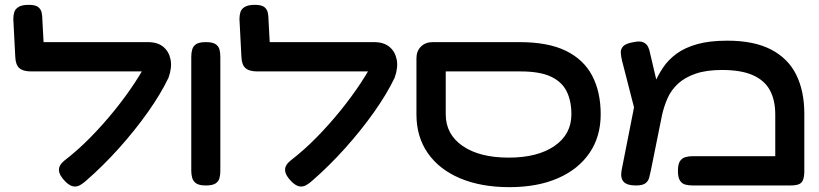

<svg xmlns="http://www.w3.org/2000/svg" viewBox="-20 -757 3383 793"><path d="M251 -6Q225 -32 223.5 -53Q222 -74 245 -93Q301 -136 353.5 -189.5Q406 -243 452.5 -300.5Q499 -358 536.5 -415Q574 -472 599 -523L676 -436Q644 -369 590.5 -293.5Q537 -218 471.5 -145Q406 -72 336 -11Q324 0 311 7.5Q298 15 283.5 13Q269 11 251 -6ZM676 -436 595 -462H109Q75 -462 59.5 -476Q44 -490 43 -524L35 -678Q35 -694 39 -707Q43 -720 57 -728.5Q71 -737 99 -737Q126 -737 137.5 -728Q149 -719 152 -705Q155 -691 155 -675L160 -583H591Q631 -583 654.5 -563.5Q678 -544 684.5 -511Q691 -478 676 -436Z M830 9Q803 9 790.5 0.5Q778 -8 774 -22Q770 -36 770 -51V-524Q770 -539 774 -553Q778 -567 790.5 -575Q803 -583 831 -583Q858 -583 870.5 -574.5Q883 -566 886.5 -552.5Q890 -539 890 -523V-50Q890 -35 886.5 -21.5Q883 -8 870.5 0.5Q858 9 830 9Z M1185 -6Q1159 -32 1157.5 -53Q1156 -74 1179 -93Q1235 -136 1287.5 -189.5Q1340 -243 1386.5 -300.5Q1433 -358 1470.5 -415Q1508 -472 1533 -523L1610 -436Q1578 -369 1524.5 -293.5Q1471 -218 1405.5 -145Q1340 -72 1270 -11Q1258 0 1245 7.5Q1232 15 1217.5 13Q1203 11 1185 -6ZM1610 -436 1529 -462H1043Q1009 -462 993.5 -476Q978 -490 977 -524L969 -678Q969 -694 973 -707Q977 -720 991 -728.5Q1005 -737 1033 -737Q1060 -737 1071.5 -728Q1083 -719 1086 -705Q1089 -691 1089 -675L1094 -583H1525Q1565 -583 1588.5 -563.5Q1612 -544 1618.5 -511Q1625 -478 1610 -436Z M2084 16Q1967 16 1880.5 -20.5Q1794 -57 1747 -124.5Q1700 -192 1700 -284V-516Q1700 -546 1718.5 -564.5Q1737 -583 1767 -583H2126Q2244 -583 2317.5 -547Q2391 -511 2426 -444Q2461 -377 2461 -285Q2461 -193 2415 -125.5Q2369 -58 2284.5 -21Q2200 16 2084 16ZM2081 -106Q2200 -106 2270 -154Q2340 -202 2340 -285Q2340 -340 2320.5 -379.5Q2301 -419 2255.5 -440.5Q2210 -462 2130 -462H1821V-285Q1821 -202 1891 -154Q1961 -106 2081 -106Z M3302 -287V-51Q3302 -27 3296.5 -13.5Q3291 0 3278 4.5Q3265 9 3243 9H2841Q2825 9 2811 5.5Q2797 2 2788.5 -11Q2780 -24 2780 -51Q2780 -79 2788.5 -91.5Q2797 -104 2811 -108Q2825 -112 2842 -112H3182V-284Q3182 -343 3160 -384Q3138 -425 3089.5 -446.5Q3041 -468 2962 -468Q2897 -468 2852.5 -452.5Q2808 -437 2780 -411Q2752 -385 2737 -351Q2722 -317 2714 -280L2668 -52Q2665 -37 2661 -22.5Q2657 -8 2645 0.5Q2633 9 2606 9Q2570 9 2556 -6Q2542 -21 2547 -52L2610 -371L2652 -331Q2665 -369 2680.5 -406.5Q2696 -444 2718 -477Q2740 -510 2774 -535Q2808 -560 2859 -574.5Q2910 -589 2984 -589Q3094 -589 3164.5 -552.5Q3235 -516 3268.5 -448.5Q3302 -381 3302 -287ZM2617 -242 2549 -507Q2545 -523 2544 -538.5Q2543 -554 2553.5 -565.5Q2564 -577 2592 -582Q2622 -589 2636.5 -582.5Q2651 -576 2657 -563Q2663 -550 2665 -537L2711 -341Z"/></svg>

Font: Fredoka Expanded Medium
Style: Regular
Weight: 500
Width: 7
Designer: Ben Nathan
Foundry: Milena B. Brandão, Ben Nathan
Version: Version 2.001